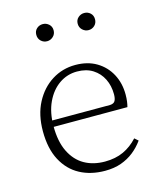

<svg xmlns="http://www.w3.org/2000/svg" viewBox="-109 -787 727 878"><g transform="rotate(-15 254.0 -348.0)"><path d="M280 13Q213 13 161.5 -14.5Q110 -42 80.5 -97.5Q51 -153 51 -235Q51 -313 81 -370Q111 -427 161 -458.5Q211 -490 272 -490Q330 -490 372 -465Q414 -440 437 -397Q460 -354 460 -300Q460 -282 458 -267.5Q456 -253 453 -242H79V-272H379Q397 -273 403 -284Q409 -295 409 -315Q409 -355 393 -387.5Q377 -420 346.5 -439.5Q316 -459 272 -459Q225 -459 187 -432.5Q149 -406 126.5 -358Q104 -310 104 -245Q104 -172 128 -123.5Q152 -75 193.5 -51.5Q235 -28 290 -28Q340 -28 378 -45.5Q416 -63 446 -96L463 -81Q443 -53 416.5 -32Q390 -11 356.5 1Q323 13 280 13ZM177 -628Q160 -628 148 -639.5Q136 -651 136 -669Q136 -687 148 -698Q160 -709 177 -709Q193 -709 205.5 -698Q218 -687 218 -669Q218 -651 205.5 -639.5Q193 -628 177 -628ZM373 -628Q357 -628 344.5 -639.5Q332 -651 332 -669Q332 -687 344.5 -698Q357 -709 373 -709Q390 -709 402 -698Q414 -687 414 -669Q414 -651 402 -639.5Q390 -628 373 -628Z"/></g></svg>

Font: Source Serif 4 18pt Light
Style: Regular
Weight: 300
Designer: Frank Grießhammer
Foundry: Adobe Systems Incorporated
Version: Version 4.004;hotconv 1.0.116;makeotfexe 2.5.65601